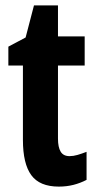

<svg xmlns="http://www.w3.org/2000/svg" viewBox="-20 -682 357 712"><path d="M238 -103Q252 -103 267.5 -107.5Q283 -112 301 -119V-15Q278 -3 252.5 3.5Q227 10 198 10Q127 10 96 -32.5Q65 -75 65 -163V-439H11V-509L75 -543L106 -662H195V-547H294V-439H195V-168Q195 -136 205 -119.5Q215 -103 238 -103Z"/></svg>

Font: Noto Sans Khmer UI ExtraCondensed
Style: Bold
Weight: 700
Width: 2
Designer: Danh Hong and the Monotype Design Team
Foundry: Monotype Imaging Inc.
Version: Version 2.002; ttfautohint (v1.8.4.7-5d5b)